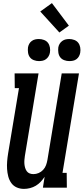

<svg xmlns="http://www.w3.org/2000/svg" viewBox="-20 -1207 538 1235"><path d="M134 8Q109 8 87.5 -1.5Q66 -11 52.5 -30Q39 -49 33 -72.5Q27 -96 25.5 -120Q24 -144 26 -169Q28 -194 32 -219L102 -640H75L74 -735H228L140 -204Q138 -191 137 -178Q136 -165 137 -152.5Q138 -140 141.5 -128Q145 -116 152 -106Q159 -96 170.5 -91.5Q182 -87 195 -87Q212 -87 228.5 -94Q245 -101 257.5 -114.5Q270 -128 276 -144.5Q282 -161 285 -178L377 -735H488L382 -95H409L410 0H256L267 -70Q256 -53 242 -38Q228 -23 210.5 -12.5Q193 -2 173 3Q153 8 134 8ZM426 -814Q409 -814 393 -820Q377 -826 367.5 -838.5Q358 -851 355.5 -868Q353 -885 355 -902Q357 -914 363.5 -925Q370 -936 380.5 -943.5Q391 -951 402.5 -953.5Q414 -956 425 -956Q442 -956 458 -950Q474 -944 483.5 -931.5Q493 -919 496 -902Q499 -885 496 -868Q494 -856 488 -845Q482 -834 472 -826.5Q462 -819 450 -816.5Q438 -814 426 -814ZM231 -814Q214 -814 198 -820Q182 -826 172.5 -838.5Q163 -851 160.5 -868Q158 -885 160 -902Q162 -914 168 -925Q174 -936 184.5 -943.5Q195 -951 206.5 -953.5Q218 -956 230 -956Q247 -956 263 -950Q279 -944 288.5 -931.5Q298 -919 301 -902Q304 -885 301 -868Q299 -856 292.5 -845Q286 -834 276 -826.5Q266 -819 254 -816.5Q242 -814 231 -814ZM362 -998 239 -1133 314 -1187 423 -1042Z"/></svg>

Font: Iosevka QP
Style: Bold Italic
Weight: 700
Italic angle: -9°
Designer: Belleve Invis
Foundry: Belleve Invis
Version: Version 20.0.0; ttfautohint (v1.8.4)